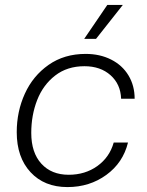

<svg xmlns="http://www.w3.org/2000/svg" viewBox="-20 -750 598 780"><path d="M48 -213Q48 -297 81 -369.5Q114 -442 177.5 -486.5Q241 -531 328 -531Q386 -531 431.5 -508Q477 -485 502 -443.5Q527 -402 527 -349H472Q470 -408 429 -444.5Q388 -481 323 -481Q253 -481 204 -443Q155 -405 131 -343.5Q107 -282 107 -210Q107 -130 148 -85Q189 -40 259 -40Q326 -40 375.5 -75.5Q425 -111 442 -171H500Q480 -89 412 -39.5Q344 10 254 10Q160 10 104 -50.5Q48 -111 48 -213ZM416 -730H479L370 -592H322Z"/></svg>

Font: Mona Sans Light
Style: Italic
Weight: 300
Italic angle: -11.7°
Designer: Deni Anggara
Foundry: GitHub
Version: Version 2.000